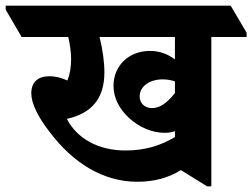

<svg xmlns="http://www.w3.org/2000/svg" viewBox="-85 -646 887 675"><path d="M398 -7C457 -7 508 -21 551 -48L643 9H658V-516H782V-531L726 -626H-65V-612L-9 -516H155C161 -490 165 -463 165 -439C165 -410 161 -385 152 -363C130 -373 109 -378 89 -378C48 -378 25 -357 25 -318C25 -284 47 -237 88 -184C172 -72 278 -7 398 -7ZM495 -179C507 -179 519 -181 530 -185V-164C475 -132 422 -117 356 -117C260 -117 186 -159 150 -228C239 -248 282 -301 282 -392C282 -429 276 -471 265 -516H530V-437C505 -456 476 -467 442 -467C369 -467 314 -416 314 -344C314 -301 336 -261 369 -231C404 -199 449 -179 495 -179ZM406 -307C406 -343 442 -367 487 -367C503 -367 517 -364 530 -360V-319C501 -282 476 -266 449 -266C424 -266 406 -283 406 -307Z"/></svg>

Font: Noto Serif Devanagari SemiCondensed ExtraBold
Style: Regular
Weight: 800
Width: 4
Designer: Universal Thirst, Indian Type Foundry and the Monotype Design Team
Foundry: Monotype Imaging Inc.
Version: Version 2.004